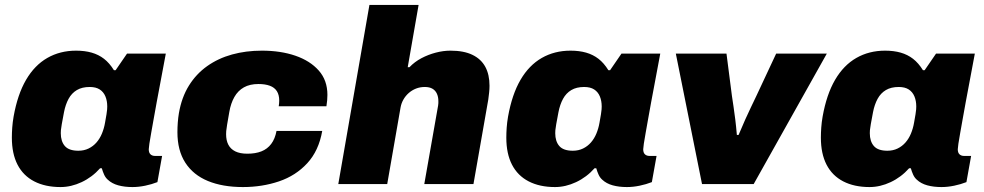

<svg xmlns="http://www.w3.org/2000/svg" viewBox="-20 -745 3981 777"><path d="M225 12Q163 12 118.5 -11Q74 -34 51 -78.5Q28 -123 28 -188Q28 -207 29.5 -228.5Q31 -250 35 -273Q51 -363 85.5 -422Q120 -481 171.5 -510.5Q223 -540 288 -540Q323 -540 351 -532Q379 -524 401 -507Q423 -490 441 -461H448L494 -528H651L627 -400Q621 -368 614.5 -333.5Q608 -299 602.5 -267Q597 -235 592 -208Q587 -181 584.5 -163.5Q582 -146 582 -141Q582 -127 589 -120.5Q596 -114 607 -114H636L617 -8Q594 1 567.5 6.5Q541 12 516 12Q484 12 458.5 5Q433 -2 416 -18Q407 -26 401.5 -38Q396 -50 392 -64H385Q353 -28 310.5 -8Q268 12 225 12ZM297 -135Q320 -135 338.5 -144Q357 -153 370.5 -168.5Q384 -184 392.5 -204.5Q401 -225 405 -248Q409 -270 411 -282.5Q413 -295 413.5 -302Q414 -309 414 -314Q414 -337 406.5 -355Q399 -373 383.5 -383Q368 -393 343 -393Q312 -393 291 -380.5Q270 -368 257.5 -345Q245 -322 239 -291Q233 -259 230 -242.5Q227 -226 226.5 -218.5Q226 -211 226 -206Q226 -173 242.5 -154Q259 -135 297 -135Z M963 12Q881 12 821.5 -12.5Q762 -37 730 -86.5Q698 -136 698 -210Q698 -230 699.5 -249.5Q701 -269 704 -287Q715 -351 744.5 -398.5Q774 -446 818.5 -477.5Q863 -509 919 -524.5Q975 -540 1040 -540Q1116 -540 1175.5 -519.5Q1235 -499 1270 -459.5Q1305 -420 1305 -361Q1305 -351 1304 -339Q1303 -327 1301 -315H1108Q1109 -321 1109.5 -327Q1110 -333 1110 -338Q1110 -361 1100.5 -376Q1091 -391 1072 -398Q1053 -405 1026 -405Q991 -405 967 -391.5Q943 -378 928.5 -352.5Q914 -327 908 -292Q902 -258 899 -240Q896 -222 895.5 -214.5Q895 -207 895 -202Q895 -177 904 -159.5Q913 -142 932 -132.5Q951 -123 981 -123Q1014 -123 1038 -132.5Q1062 -142 1077.5 -162.5Q1093 -183 1099 -215H1284Q1270 -135 1223.5 -84.5Q1177 -34 1109 -11Q1041 12 963 12Z M1349 0 1475 -725H1674L1630 -473H1637Q1658 -495 1685.5 -509.5Q1713 -524 1743.5 -532Q1774 -540 1803 -540Q1857 -540 1892 -523Q1927 -506 1944 -474.5Q1961 -443 1961 -398Q1961 -385 1959.5 -371Q1958 -357 1956 -342L1896 0H1697L1753 -318Q1754 -323 1754 -327.5Q1754 -332 1754 -336Q1754 -353 1748 -366Q1742 -379 1730 -386Q1718 -393 1699 -393Q1680 -393 1663.5 -386.5Q1647 -380 1634 -368.5Q1621 -357 1612.5 -342Q1604 -327 1601 -310L1547 0Z M2226 12Q2164 12 2119.5 -11Q2075 -34 2052 -78.5Q2029 -123 2029 -188Q2029 -207 2030.5 -228.5Q2032 -250 2036 -273Q2052 -363 2086.5 -422Q2121 -481 2172.5 -510.5Q2224 -540 2289 -540Q2324 -540 2352 -532Q2380 -524 2402 -507Q2424 -490 2442 -461H2449L2495 -528H2652L2628 -400Q2622 -368 2615.5 -333.5Q2609 -299 2603.5 -267Q2598 -235 2593 -208Q2588 -181 2585.5 -163.5Q2583 -146 2583 -141Q2583 -127 2590 -120.5Q2597 -114 2608 -114H2637L2618 -8Q2595 1 2568.5 6.5Q2542 12 2517 12Q2485 12 2459.5 5Q2434 -2 2417 -18Q2408 -26 2402.5 -38Q2397 -50 2393 -64H2386Q2354 -28 2311.5 -8Q2269 12 2226 12ZM2298 -135Q2321 -135 2339.5 -144Q2358 -153 2371.5 -168.5Q2385 -184 2393.5 -204.5Q2402 -225 2406 -248Q2410 -270 2412 -282.5Q2414 -295 2414.5 -302Q2415 -309 2415 -314Q2415 -337 2407.5 -355Q2400 -373 2384.5 -383Q2369 -393 2344 -393Q2313 -393 2292 -380.5Q2271 -368 2258.5 -345Q2246 -322 2240 -291Q2234 -259 2231 -242.5Q2228 -226 2227.5 -218.5Q2227 -211 2227 -206Q2227 -173 2243.5 -154Q2260 -135 2298 -135Z M2821 0 2715 -528H2920L2942 -357Q2945 -337 2948.5 -313.5Q2952 -290 2955.5 -262Q2959 -234 2962 -199H2969Q2984 -235 2996 -261.5Q3008 -288 3019 -311Q3030 -334 3041 -357L3121 -528H3326L3030 0Z M3499 12Q3437 12 3392.5 -11Q3348 -34 3325 -78.5Q3302 -123 3302 -188Q3302 -207 3303.5 -228.5Q3305 -250 3309 -273Q3325 -363 3359.5 -422Q3394 -481 3445.5 -510.5Q3497 -540 3562 -540Q3597 -540 3625 -532Q3653 -524 3675 -507Q3697 -490 3715 -461H3722L3768 -528H3925L3901 -400Q3895 -368 3888.5 -333.5Q3882 -299 3876.5 -267Q3871 -235 3866 -208Q3861 -181 3858.5 -163.5Q3856 -146 3856 -141Q3856 -127 3863 -120.5Q3870 -114 3881 -114H3910L3891 -8Q3868 1 3841.5 6.5Q3815 12 3790 12Q3758 12 3732.5 5Q3707 -2 3690 -18Q3681 -26 3675.5 -38Q3670 -50 3666 -64H3659Q3627 -28 3584.5 -8Q3542 12 3499 12ZM3571 -135Q3594 -135 3612.5 -144Q3631 -153 3644.5 -168.5Q3658 -184 3666.5 -204.5Q3675 -225 3679 -248Q3683 -270 3685 -282.5Q3687 -295 3687.5 -302Q3688 -309 3688 -314Q3688 -337 3680.5 -355Q3673 -373 3657.5 -383Q3642 -393 3617 -393Q3586 -393 3565 -380.5Q3544 -368 3531.5 -345Q3519 -322 3513 -291Q3507 -259 3504 -242.5Q3501 -226 3500.5 -218.5Q3500 -211 3500 -206Q3500 -173 3516.5 -154Q3533 -135 3571 -135Z"/></svg>

Font: Archivo SemiBold Black
Style: Italic
Weight: 900
Italic angle: -10°
Version: Version 2.001